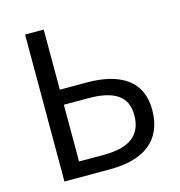

<svg xmlns="http://www.w3.org/2000/svg" viewBox="-108 -829 865 925"><g transform="rotate(-15 324.0 -366.5)"><path d="M100 0H329C493 0 598 -69 598 -225C598 -372 489 -433 328 -433H193V-733H100ZM193 -75V-358H315C443 -358 508 -316 508 -223C508 -120 442 -75 317 -75Z"/></g></svg>

Font: Noto Sans CJK TC Regular
Style: Regular
Weight: 400
Designer: Ryoko NISHIZUKA (kana & ideographs); Paul D. Hunt (Latin, Greek & Cyrillic); Wenlong ZHANG (bopomofo); Sandoll Communica
Foundry: Adobe Systems Incorporated
Version: Version 1.001;PS 1.001;hotconv 1.0.78;makeotf.lib2.5.61930